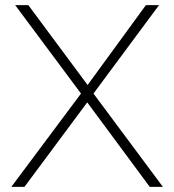

<svg xmlns="http://www.w3.org/2000/svg" viewBox="-20 -725 676 745"><path d="M24 0 298 -367V-357L39 -705H90L326 -387H314L546 -705H597L339 -357V-367L612 0H561L308 -342H329L75 0Z"/></svg>

Font: Mulish ExtraLight
Style: Regular
Weight: 200
Designer: Vernon Adams
Foundry: Vernon Adams
Version: Version 3.603